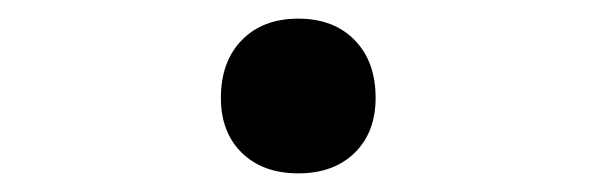

<svg xmlns="http://www.w3.org/2000/svg" viewBox="-20 -176 640 206"><path d="M300 10Q262 10 239.5 -12Q217 -34 217 -71Q217 -110 239.5 -133Q262 -156 300 -156Q338 -156 360.5 -133Q383 -110 383 -71Q383 -34 360.5 -12Q338 10 300 10Z"/></svg>

Font: Liga JetBrainsMono Nerd Font
Style: Regular
Weight: 400
Designer: Philipp Nurullin, Konstantin Bulenkov
Foundry: JetBrains
Version: Version 2.225; ttfautohint (v1.8.3)